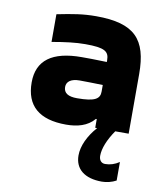

<svg xmlns="http://www.w3.org/2000/svg" viewBox="-84 -579 767 888"><g transform="rotate(10 300.0 -134.5)"><path d="M296 -509C234 -509 188 -501 113 -486V-356C176 -367 224 -373 269 -373C360 -373 381 -359 381 -317V-309C326 -311 284 -311 263 -311C125 -311 55 -260 55 -156C55 -46 119 9 245 9C297 9 345 -3 377 -41H381V0H390C350 45 327 95 327 139C327 203 373 240 454 240C476 240 501 234 521 223V136C500 150 478 157 455 157C436 157 426 143 426 123C426 90 443 46 475 0H538V-280C538 -443 477 -509 296 -509ZM211 -162C211 -188 233 -203 272 -203C298 -203 341 -202 381 -201V-170C381 -136 359 -120 274 -120C233 -120 211 -133 211 -162Z"/></g></svg>

Font: LT Wave Mono Black
Style: Regular
Weight: 900
Designer: Daniel Lyons
Version: Version 2.5 (Glyphs App)